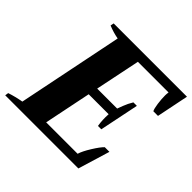

<svg xmlns="http://www.w3.org/2000/svg" viewBox="-192 -877 1054 1054"><g transform="rotate(45 335.5 -350.0)"><path d="M691 -700 653 -513H617Q610 -526 605.5 -558.5Q601 -591 601 -620Q601 -631 603 -645H365L311 -383H466Q467 -386 478 -415Q489 -444 505 -470H532L485 -241H459Q452 -282 455 -328H300L244 -54H488Q496 -81 523 -124.5Q550 -168 568 -185H604L548 0H-20L-17 -20Q25 -34 71 -42L196 -657Q157 -664 118 -680L122 -700Z"/></g></svg>

Font: Trirong ExtraBold
Style: Italic
Weight: 800
Italic angle: -12°
Designer: Katatrad Team
Foundry: CadsonDemak
Version: Version 1.001